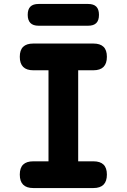

<svg xmlns="http://www.w3.org/2000/svg" viewBox="-20 -950 640 970"><path d="M375 -135H452Q486 -135 503 -118.5Q520 -102 520 -68Q520 -34 503 -17Q486 0 452 0H148Q114 0 97 -17Q80 -34 80 -68Q80 -102 97 -118.5Q114 -135 148 -135H225V-595H148Q114 -595 97 -612Q80 -629 80 -663Q80 -697 97 -713.5Q114 -730 148 -730H452Q486 -730 503 -713.5Q520 -697 520 -663Q520 -629 503 -612Q486 -595 452 -595H375ZM175 -820Q147 -820 133.5 -834Q120 -848 120 -875Q120 -903 133.5 -916.5Q147 -930 175 -930H425Q453 -930 466.5 -916.5Q480 -903 480 -875Q480 -847 466.5 -833.5Q453 -820 425 -820Z"/></svg>

Font: Maple Mono NL ExtraBold
Style: Regular
Weight: 800
Monospace: yes
Designer: subframe7536
Version: Version 7.000